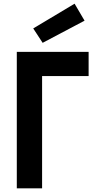

<svg xmlns="http://www.w3.org/2000/svg" viewBox="-20 -1020 507 1040"><path d="M211 -788 160 -866 384 -1000 438 -908ZM71 0V-739H460V-608H208V0Z"/></svg>

Font: Involve
Style: Bold
Weight: 700
Designer: Stefan Peev
Foundry: Context Ltd.
Version: Version 1.001